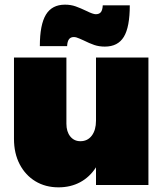

<svg xmlns="http://www.w3.org/2000/svg" viewBox="-20 -794 711 824"><path d="M617 -547V0H392V-76Q365 -34 324 -12Q283 10 231 10Q175 10 132 -16Q89 -42 64.5 -89Q40 -136 40 -198V-547H265V-263Q265 -229 281.5 -208.5Q298 -188 325 -188Q356 -188 374 -212Q392 -236 392 -276V-547ZM430 -594Q405 -594 384.5 -601Q364 -608 338 -621Q335 -622 321 -628.5Q307 -635 297 -635Q283 -635 276 -625.5Q269 -616 268 -596H151Q151 -688 177 -731Q203 -774 259 -774Q284 -774 305 -766.5Q326 -759 351 -747Q379 -733 391 -733Q406 -733 413 -742Q420 -751 421 -771H537Q537 -678 511.5 -636Q486 -594 430 -594Z"/></svg>

Font: Argentum Sans Black
Style: Regular
Weight: 900
Designer: Julieta Ulanovsky (Modified by Cristiano Sobral)
Foundry: Julieta Ulanovsky
Version: Version 1.000; ttfautohint (v1.5.65-e2d9)